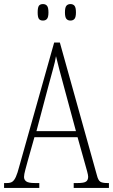

<svg xmlns="http://www.w3.org/2000/svg" viewBox="-21 -923 555 943"><path d="M-1 0V-24H13Q30 -24 39.5 -30.5Q49 -37 57 -54.5Q65 -72 74 -107L245 -714H273L455 -62Q461 -38 471 -31Q481 -24 506 -24H514V0H341V-24H361Q392 -24 402 -31.5Q412 -39 412 -55Q412 -63 407 -81Q402 -99 397 -117L360 -249H148L115 -132Q110 -113 103.5 -89.5Q97 -66 97 -54Q97 -40 108 -32Q119 -24 150 -24H172V0ZM158 -279H352L295 -490Q280 -545 270 -583Q260 -621 254 -647Q250 -621 239.5 -584Q229 -547 218 -505ZM325 -822Q312 -822 305 -830.5Q298 -839 298 -862Q298 -886 305 -894.5Q312 -903 325 -903Q338 -903 345 -894.5Q352 -886 352 -862Q352 -839 345 -830.5Q338 -822 325 -822ZM190 -822Q176 -822 170 -830.5Q164 -839 164 -862Q164 -886 170 -894.5Q176 -903 190 -903Q203 -903 210 -894.5Q217 -886 217 -862Q217 -839 210 -830.5Q203 -822 190 -822Z"/></svg>

Font: Noto Serif Tamil ExtraCondensed ExtraLight
Style: Italic
Weight: 200
Width: 2
Italic angle: -12°
Designer: Indian Type Foundry, Tom Grace, and the Monotype Design Team
Foundry: Monotype Imaging Inc.
Version: Version 2.003; ttfautohint (v1.8.4.7-5d5b)